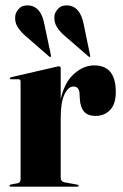

<svg xmlns="http://www.w3.org/2000/svg" viewBox="-20 -698 459 718"><path d="M207 -443V-327Q221 -390 256.8 -421.8Q292.5 -453.5 332.5 -453.5Q413 -453.5 413 -354Q413 -308.5 391.5 -286.5Q370 -264.5 338 -264.5Q308 -264.5 294 -281Q280 -297.5 278.5 -329L277.5 -346Q277 -374.5 254.5 -374.5Q235.5 -374.5 221.2 -345.5Q207 -316.5 207 -256V-34Q207 -19.5 220 -16.5L269 -7.5Q274 -6.5 274 -3.5Q274 0 268.5 0H21Q15.5 0 15.5 -3.5Q15.5 -7 22.5 -8.5L45 -12.5Q57 -15 57 -27V-392.5Q57 -401.5 49.5 -401.5H21.5Q17 -401.5 17 -405Q17 -408 22.5 -409.5L189.5 -448Q193.5 -449 196 -449.5Q198.5 -450 201 -450Q207 -450 207 -443ZM145.5 -609.5 170.5 -491Q171.5 -487 170 -485.5Q167.5 -484 164 -486.5L75.5 -563.5Q58.5 -578 46.5 -596.2Q34.5 -614.5 37 -638Q38.5 -653 51.8 -666.5Q65 -680 90 -677.5Q133 -672.5 145.5 -609.5ZM292.5 -609.5 317 -491Q318.5 -487 316.5 -485.5Q314.5 -484 311.5 -486.5L222.5 -563.5Q205 -578 193.2 -596.2Q181.5 -614.5 183.5 -638Q185 -653 198.5 -666.5Q212 -680 236.5 -677.5Q279.5 -672.5 292.5 -609.5Z"/></svg>

Font: Fraunces 144pt
Style: Bold
Weight: 700
Version: Version 1.000;[b76b70a41]